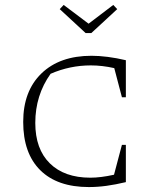

<svg xmlns="http://www.w3.org/2000/svg" viewBox="-20 -752 634 778"><path d="M340 6Q212 6 143 -62.5Q74 -131 74 -258Q74 -383 148 -454.5Q222 -526 351 -526Q381 -526 416.5 -521.5Q452 -517 490 -508V-358H474L443 -476Q394 -487 348 -487Q263 -487 185 -453Q123 -366 123 -254Q123 -148 182 -90Q241 -32 346 -32Q367 -32 391 -35Q415 -38 442 -44L474 -165H490V-14Q448 -4 411.5 1Q375 6 340 6ZM327 -618 222 -715 238 -732 339 -656 439 -732 455 -715 350 -618Z"/></svg>

Font: Piazzolla SC ExtraLight
Style: Regular
Weight: 200
Designer: Juan Pablo del Peral
Foundry: Huerta Tipografica
Version: Version 1.330